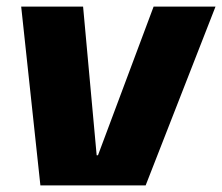

<svg xmlns="http://www.w3.org/2000/svg" viewBox="-20 -560 671 580"><path d="M44 -540H231L272 -91H276L444 -540H631L420 0H102Z"/></svg>

Font: Pathway Extreme SemiCondensed ExtraBold
Style: Italic
Weight: 800
Width: 4
Italic angle: -8°
Version: Version 1.001;gftools[0.9.26]